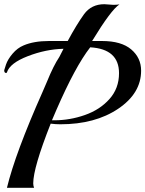

<svg xmlns="http://www.w3.org/2000/svg" viewBox="-74 -744 691 913"><path d="M422 -724 465 -721Q479 -721 494 -723Q454 -697 364 -549H411Q503 -549 550 -509Q597 -469 597 -408Q597 -300 487.5 -226.5Q378 -153 213 -153Q190 -153 167 -156Q84 54 84 128Q84 139 88 149H-41Q-1 -16 128 -306Q133 -317 150 -357Q180 -431 208 -473L228 -512Q144 -510 58.5 -477Q-27 -444 -41 -400Q-42 -397 -45 -397Q-54 -397 -54 -410Q-54 -412 -45.5 -437Q-37 -462 -14 -489Q9 -516 38 -528Q87 -549 159 -549H248Q290 -627 326 -677Q361 -724 422 -724ZM492 -396Q492 -511 355 -519Q284 -428 194 -221L173 -172H185Q258 -172 329.5 -197Q401 -222 446.5 -273Q492 -324 492 -396Z"/></svg>

Font: Playball
Style: Regular
Weight: 400
Designer: Robert E. Leuschke
Foundry: Robert E. Leuschke
Version: Version 1.001